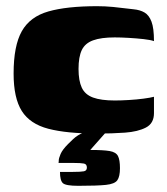

<svg xmlns="http://www.w3.org/2000/svg" viewBox="-20 -425 540 621"><path d="M294 7Q196 7 136.5 -8.5Q77 -24 50.5 -66Q24 -108 24 -187Q24 -277 50.5 -324Q77 -371 136.5 -388Q196 -405 294 -405Q320 -405 346 -402.5Q372 -400 412 -395Q433 -393 447.5 -384.5Q462 -376 470 -355Q478 -334 478 -292Q467 -296 444.5 -298.5Q422 -301 396.5 -302.5Q371 -304 351 -304Q307 -304 281 -294.5Q255 -285 244.5 -263Q234 -241 234 -202Q234 -164 244.5 -141.5Q255 -119 281 -109.5Q307 -100 351 -100Q371 -100 396.5 -101.5Q422 -103 444.5 -106Q467 -109 478 -112V-59Q478 -26 452 -12.5Q426 1 384.5 4Q343 7 294 7ZM233 176Q193 176 183.5 167.5Q174 159 174 131Q176 131 185 131Q194 131 216 131Q242 131 251.5 129Q261 127 261 117Q261 106 251.5 104Q242 102 217 102H169Q170 102 170 94.5Q170 87 176 73Q182 59 200 41Q209 32 216.5 25Q224 18 232 13Q240 8 248.5 4.5Q257 1 267 -1H326L272 60Q314 60 334.5 63.5Q355 67 361.5 79.5Q368 92 368 119Q368 146 359.5 158Q351 170 322.5 173Q294 176 233 176Z"/></svg>

Font: Genos Black
Style: Regular
Weight: 900
Designer: Robert E. Leuschke
Foundry: Robert E. Leuschke
Version: Version 1.010